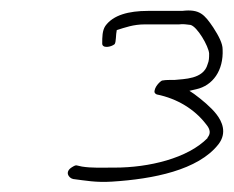

<svg xmlns="http://www.w3.org/2000/svg" viewBox="-20 -665 450 370"><path d="M119 -343C104 -334 112 -322 121 -320C145 -317 165 -313 196 -315C275 -320 362 -337 401 -387C418 -409 408 -431 397 -445C387 -458 369 -473 354 -484L345 -490L358 -493C390 -500 411 -529 409 -570C409 -581 402 -595 391 -612C374 -637 365 -648 331 -644H265C228 -644 198 -636 183 -615C177 -606 177 -593 177 -582C176 -571 194 -574 201 -580C204 -585 203 -598 205 -607C221 -612 237 -618 259 -618H325C332 -619 340 -618 347 -617C360 -614 382 -576 383 -562C383 -554 383 -548 380 -541C372 -512 334 -513 317 -511H316C307 -511 299 -511 294 -510H293C291 -510 280 -501 278 -491C277 -487 278 -485 282 -483C322 -475 355 -454 376 -427C379 -423 390 -412 380 -400V-399C342 -360 267 -342 201 -342C175 -342 157 -341 138 -344L129 -346C126 -347 124 -346 119 -343Z"/></svg>

Font: Stray Cat
Style: LtObl
Weight: 300
Version: Version 1.0